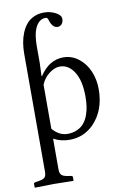

<svg xmlns="http://www.w3.org/2000/svg" viewBox="-100 -756 680 1047"><g transform="rotate(-10 239.5 -232.0)"><path d="M149.9 -525.9V-430.2L147 -358.9H149.9Q202.6 -439 280.8 -439Q327.6 -439 365.2 -409.9Q402.8 -380.9 422.4 -334.5Q441.9 -288.1 441.9 -234.9Q441.9 -117.2 372.1 -45.9Q316.4 9.8 238.8 9.8Q189.9 9.8 149.9 -12.2V158.2Q149.9 179.7 158.9 189Q168 198.2 191.9 202.1L210.9 205.1Q220.2 207 220.2 212.9V231.9L217.8 233.9Q148.9 231.9 109.9 231.9L6.8 233.9L4.9 231.9V212.9Q4.9 206.5 13.2 205.1L32.2 202.1Q57.1 198.2 66.2 189Q75.2 179.7 75.2 158.2V-496.1Q75.2 -527.8 80.1 -556.4Q85 -585 95.9 -611.3Q106.9 -637.7 123.3 -656.7Q139.6 -675.8 164.6 -687Q189.5 -698.2 220.2 -698.2Q253.4 -698.2 283.2 -683.1Q313 -668 313 -647Q313 -628.9 303.7 -618.4Q294.4 -607.9 280.8 -607.9Q265.1 -607.9 254.6 -620.6Q244.1 -633.3 238.8 -651.9Q235.8 -668 224.1 -668Q189.9 -668 169.9 -631.1Q149.9 -594.2 149.9 -525.9ZM149.9 -311V-66.9Q186.5 -23.9 232.9 -23.9Q263.7 -23.9 287.4 -35.2Q311 -46.4 325.2 -64Q339.4 -81.5 348.4 -106.4Q357.4 -131.3 360.6 -155.8Q363.8 -180.2 363.8 -208Q363.8 -295.9 332.8 -344.5Q301.8 -393.1 253.9 -393.1Q226.1 -393.1 195.8 -370.8Q165.5 -348.6 149.9 -311Z"/></g></svg>

Font: Linux Biolinum
Style: Regular
Weight: 400
Designer: Philipp H. Poll
Foundry: Philipp H. Poll
Version: Version 0.6.4